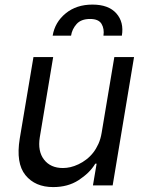

<svg xmlns="http://www.w3.org/2000/svg" viewBox="-20 -788 621 816"><path d="M63.9 -198.9 122.2 -545.5H206L149.1 -204.5Q139.6 -144.9 167.3 -109.4Q195 -73.9 247.2 -73.9Q263.1 -73.9 279.3 -77.6Q295.5 -81.3 313.6 -89.8Q331 -98 346.9 -110.3Q362.9 -122.5 375.9 -139Q388.8 -155.5 398.3 -176.5Q407.7 -197.4 411.9 -223L465.9 -545.5H549.7L458.8 0H375L390.6 -92.3H384.9Q372.5 -71.7 354.8 -54.5Q337 -37.3 313.6 -22Q268.5 7.1 206 7.1Q129.3 7.1 88.1 -43.7Q46.9 -94.5 63.9 -198.9ZM259.2 -731.2Q304.7 -768.5 372.9 -768.5Q441.4 -768.5 474.4 -731.2Q507.5 -693.9 497.9 -636.4H419.7Q424 -665.5 411.6 -686.4Q399.1 -707.4 362.9 -707.4Q324.6 -707.4 305.4 -685.7Q286.2 -664.1 282 -636.4H203.8Q213.4 -693.9 259.2 -731.2Z"/></svg>

Font: Inter P
Style: Italic
Weight: 400
Italic angle: -9.40001°
Designer: Rasmus Andersson
Foundry: rsms
Version: Version 3.018;git-588b23468